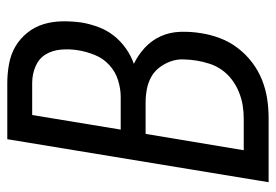

<svg xmlns="http://www.w3.org/2000/svg" viewBox="-138 -638 775 540"><g transform="rotate(-90 250.0 -367.5)"><path d="M188 0H8L129 -735H287Q314 -735 341 -730Q368 -725 390 -712Q412 -699 428.5 -678.5Q445 -658 452.5 -633Q460 -608 460.5 -580.5Q461 -553 457 -525Q453 -502 444.5 -479Q436 -456 421 -436.5Q406 -417 385 -402Q364 -387 341 -379Q366 -367 386.5 -348Q407 -329 418.5 -303.5Q430 -278 431 -248.5Q432 -219 427 -189Q423 -163 413 -136.5Q403 -110 385.5 -87Q368 -64 345 -46.5Q322 -29 295.5 -18.5Q269 -8 242 -4Q215 0 188 0ZM156 -416H248Q271 -416 295 -423.5Q319 -431 337.5 -448Q356 -465 365.5 -488Q375 -511 379 -535Q383 -559 381 -583.5Q379 -608 367.5 -627Q356 -646 334 -655.5Q312 -665 287 -665H197ZM98 -70H187Q206 -70 224.5 -73Q243 -76 261.5 -83.5Q280 -91 296 -103Q312 -115 323.5 -131Q335 -147 341 -165.5Q347 -184 350 -202Q353 -221 353.5 -240Q354 -259 347.5 -276.5Q341 -294 330 -308Q319 -322 303.5 -330.5Q288 -339 269.5 -342.5Q251 -346 231 -346H144Z"/></g></svg>

Font: Iosevka Oblique
Style: Regular
Weight: 400
Italic angle: -9°
Monospace: yes
Designer: Belleve Invis
Foundry: Belleve Invis
Version: Version 32.5.0; ttfautohint (v1.8.4)